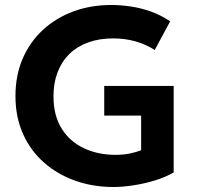

<svg xmlns="http://www.w3.org/2000/svg" viewBox="-20 -735 792 770"><path d="M435 15Q353.5 15 282 -10.2Q210.5 -35.5 156.8 -82.8Q103 -130 72.5 -197.5Q42 -265 42 -349.5Q42 -433 71.2 -500.5Q100.5 -568 153 -616Q205.5 -664 275.2 -689.5Q345 -715 426 -715Q463 -715 503 -709.2Q543 -703.5 583.8 -689.2Q624.5 -675 662.5 -649.5L600.5 -534.5Q563.5 -558 521.8 -569.5Q480 -581 434 -581Q378.5 -581 334 -565Q289.5 -549 258.5 -518.8Q227.5 -488.5 211 -445.5Q194.5 -402.5 194.5 -349Q194.5 -272 227 -219.8Q259.5 -167.5 316 -140.8Q372.5 -114 443.5 -114Q474.5 -114 501 -119.5Q527.5 -125 546 -132.5V-271.5H398V-390.5H676.5V-43.5Q646.5 -25.5 604 -12.2Q561.5 1 516.8 8Q472 15 435 15Z"/></svg>

Font: Geologica Roman SemiBold
Style: Regular
Weight: 600
Designer: Sindre Bremnes, Frode Helland
Foundry: Monokrom Skriftforlag AS
Version: Version 1.010;gftools[0.9.28]